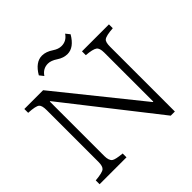

<svg xmlns="http://www.w3.org/2000/svg" viewBox="-220 -1074 1281 1281"><g transform="rotate(-45 420.0 -433.5)"><path d="M591.8 -844.2Q545.4 -765.1 484.4 -765.1Q446.8 -765.1 411.1 -789.1Q375.5 -813 346.2 -813Q298.8 -813 271 -771L248 -800.3Q293.9 -878.9 356 -878.9Q393.6 -878.9 434.1 -851.6Q464.4 -831.1 493.7 -831.1Q541 -831.1 568.8 -873ZM21 -710H198.2L660.2 -136.2H664.1V-599.1Q664.1 -642.1 646 -654.8Q626 -668.9 564.9 -673.8V-710H819.3V-673.8Q752.9 -669.4 734.4 -654.8Q719.2 -643.1 719.2 -599.1V12.2H680.2L180.2 -625H176.3V-110.8Q176.3 -68.4 195.8 -53.7Q211.9 -42 274.9 -36.1V0H21V-36.1Q89.4 -42 105.5 -56.6Q121.1 -70.3 121.1 -110.8V-599.1Q121.1 -643.1 106 -655.8Q88.9 -670.4 21 -673.8Z"/></g></svg>

Font: BIZ UDPMincho
Style: Regular
Weight: 400
Designer: TypeBank Co., Ltd.
Foundry: Morisawa Inc.
Version: Version 1.06